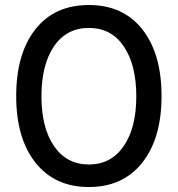

<svg xmlns="http://www.w3.org/2000/svg" viewBox="-20 -734 712 769"><path d="M44.9 -349.1Q44.9 -519 121.6 -616.5Q198.2 -713.9 335.9 -713.9Q473.1 -713.9 550 -616.5Q627 -519 627 -349.1Q627 -179.7 549.6 -82.3Q472.2 15.1 335.9 15.1Q199.7 15.1 122.3 -82.3Q44.9 -179.7 44.9 -349.1ZM196.5 -148.7Q247.1 -75.2 335.9 -75.2Q424.8 -75.2 475.3 -148.7Q525.9 -222.2 525.9 -348.1Q525.9 -474.1 475.8 -548.1Q425.8 -622.1 335.9 -622.1Q246.1 -622.1 196 -548.1Q146 -474.1 146 -348.1Q146 -222.2 196.5 -148.7Z"/></svg>

Font: Prompt
Style: Regular
Weight: 400
Designer: Katatrad Team
Foundry: CadsonDemak
Version: Version 1.000;PS 001.000;hotconv 1.0.88;makeotf.lib2.5.64775